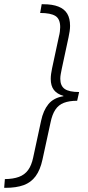

<svg xmlns="http://www.w3.org/2000/svg" viewBox="-74 -734 420 912"><path d="M-54.2 158.2 -50.8 116.7Q-11.2 116.2 15.9 106.2Q43 96.2 59.3 74Q75.7 51.8 83.5 14.6L121.1 -159.7Q131.3 -209 156 -239.3Q180.7 -269.5 227.1 -276.9V-278.8Q197.3 -287.1 182.1 -306.6Q167 -326.2 167 -359.4Q167 -370.1 168.7 -382.8Q170.4 -395.5 173.3 -409.2L205.6 -559.6Q209 -572.8 210.4 -584.2Q211.9 -595.7 211.9 -605Q211.9 -644 189.2 -658.2Q166.5 -672.4 116.7 -672.4L124 -713.9H131.3Q175.3 -713.9 203.6 -702.6Q231.9 -691.4 245.4 -668.9Q258.8 -646.5 258.8 -611.3Q258.8 -599.1 256.8 -585.4Q254.9 -571.8 251.5 -556.6L219.7 -408.7Q216.8 -394 214.6 -382.3Q212.4 -370.6 212.4 -359.9Q212.4 -326.2 233.4 -311.5Q254.4 -296.9 301.8 -296.9L292.5 -255.4Q254.9 -255.4 229.5 -245.6Q204.1 -235.8 189 -213.1Q173.8 -190.4 166 -151.9L127.9 23.4Q117.2 73.2 95.2 103Q73.2 132.8 38.1 145.5Q2.9 158.2 -48.3 158.2Z"/></svg>

Font: Open Sans SemiCondensed Light
Style: Italic
Weight: 300
Width: 4
Italic angle: -12°
Designer: Monotype Design Team
Foundry: Monotype Imaging Inc.
Version: Version 3.000